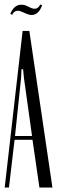

<svg xmlns="http://www.w3.org/2000/svg" viewBox="-20 -837 255 857"><path d="M81 -699H111L214 0H156L125 -213H45L20 0H1ZM74 -488 47 -230H123L87 -488L83 -528H76ZM34 -771 26 -775Q43 -816 75 -816Q88 -816 96 -812L120 -801Q126 -798 136 -798Q150 -798 160 -817L168 -813Q152 -770 121 -770Q115 -770 109 -772Q103 -774 97 -776L81 -783Q69 -789 59 -789Q43 -789 34 -771Z"/></svg>

Font: Moniqa Cond Heading
Style: Regular
Weight: 400
Width: 3
Designer: Rajesh Rajput
Foundry: Rajesh Rajput
Version: Version 1.000